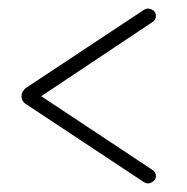

<svg xmlns="http://www.w3.org/2000/svg" viewBox="-20 -501 435 447"><path d="M324 -74Q320 -74 315 -77L40 -259Q36 -261 33 -266Q30 -271 30 -277Q30 -283 33.5 -288.5Q37 -294 40 -296L315 -478Q320 -481 324 -481Q331 -481 337 -476.5Q343 -472 343 -464Q343 -454 334 -449L76 -277L334 -106Q343 -101 343 -91Q343 -84 337 -79Q331 -74 324 -74Z"/></svg>

Font: Dosis ExtraLight ExtraLight
Style: Regular
Weight: 250
Version: Version 3.001; ttfautohint (v1.8.2)